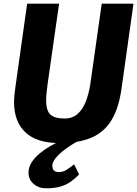

<svg xmlns="http://www.w3.org/2000/svg" viewBox="-20 -767 743 1040"><path d="M303 8Q179.5 8 118.2 -49.5Q57 -107 56 -211Q56 -228.5 57.8 -248.8Q59.5 -269 63 -292L127 -747H300L238 -313Q236 -293.5 233 -271.2Q230 -249 230 -222Q230 -168 253 -146.5Q276 -125 330 -125Q372.5 -125 400.5 -150Q428.5 -175 444.8 -217Q461 -259 469 -310L531 -747H703L639 -292Q624 -182.5 585 -118Q545.5 -52 476.8 -22Q408 8 303 8ZM229.5 253Q190 253 162.2 229.2Q134.5 205.5 134.5 168Q134.5 139 151 113Q167.5 87 193.8 65Q220 43 249.8 25.8Q279.5 8.5 306.5 -3L345.5 -19.5L396.5 0Q330 39 296.8 72.2Q263.5 105.5 263.5 129Q263.5 149 272.8 157Q282 165 297.5 165Q321.5 165 340 153.2Q358.5 141.5 381.5 123L408.5 178Q386.5 200.5 363 217.2Q339.5 234 307.8 243.5Q276 253 229.5 253Z"/></svg>

Font: Merriweather Sans ExtraBold
Style: Italic
Weight: 800
Italic angle: -7.5°
Designer: Eben Sorkin
Foundry: Eben Sorkin
Version: Version 2.001; ttfautohint (v1.8.3)